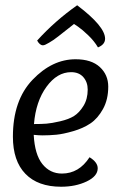

<svg xmlns="http://www.w3.org/2000/svg" viewBox="-20 -699 461 729"><path d="M273 -679Q379 -599 379 -552Q379 -530 352 -519Q338 -543 315 -565Q292 -587 276 -598L261 -608Q255 -603 241.5 -592.5Q228 -582 220.5 -576Q213 -570 201.5 -561Q190 -552 182.5 -547Q175 -542 166.5 -537Q158 -532 152.5 -529.5Q147 -527 143 -527Q131 -527 121 -545Q189 -620 273 -679ZM320 -102Q351 -83 351 -60Q351 -30 309 -10Q267 10 212 10Q124 10 76.5 -39Q29 -88 29 -180Q29 -318 103.5 -396Q178 -474 267 -474Q327 -474 359 -444.5Q391 -415 391 -370Q391 -321 371 -285Q351 -249 323.5 -230.5Q296 -212 258 -201Q220 -190 194 -187.5Q168 -185 141 -185Q128 -185 108 -187Q112 -112 141 -76Q170 -40 215 -40Q280 -40 320 -102ZM313 -359Q313 -387 296.5 -406Q280 -425 250 -425Q197 -425 156.5 -369.5Q116 -314 109 -228Q137 -228 156.5 -229.5Q176 -231 208.5 -238.5Q241 -246 261 -258.5Q281 -271 297 -297Q313 -323 313 -359Z"/></svg>

Font: Overlock
Style: Italic
Weight: 400
Designer: Dario Muhafara
Foundry: Dario Manuel Muhafara
Version: Version 1.001